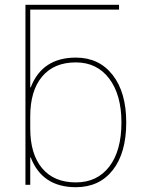

<svg xmlns="http://www.w3.org/2000/svg" viewBox="-20 -770 602 800"><path d="M106 -730V-406H108Q156 -530 296 -530Q393 -530 449.5 -457.5Q506 -385 506 -260Q506 -133 450 -61.5Q394 10 296 10Q156 10 108 -114H106V0H86V-750H476V-730ZM486 -260Q486 -375 435 -442.5Q384 -510 296 -510Q205 -510 155.5 -451Q106 -392 106 -285V-235Q106 -128 155.5 -69Q205 -10 296 -10Q385 -10 435.5 -76Q486 -142 486 -260Z"/></svg>

Font: M PLUS 1p Thin
Style: Regular
Weight: 250
Version: Version 1.062